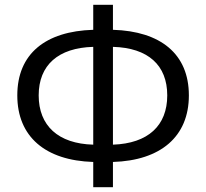

<svg xmlns="http://www.w3.org/2000/svg" viewBox="-20 -766 858 799"><path d="M368 13H450V-92C648 -98 766 -197 766 -369C766 -542 648 -636 450 -642V-746H368V-642C169 -636 52 -542 52 -369C52 -197 169 -98 368 -92ZM368 -164C222 -168 141 -243 141 -369C141 -495 222 -567 368 -571ZM450 -571C596 -567 676 -495 676 -369C676 -243 596 -169 450 -164Z"/></svg>

Font: Noto Sans CJK SC
Style: Regular
Weight: 400
Designer: Ryoko NISHIZUKA 西塚涼子 (kana, bopomofo & ideographs); Paul D. Hunt (Latin, Greek & Cyrillic); Sandoll Communications 산돌커뮤니
Foundry: Adobe
Version: Version 2.004;hotconv 1.0.118;makeotfexe 2.5.65603